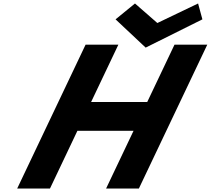

<svg xmlns="http://www.w3.org/2000/svg" viewBox="-20 -1081 1209 1101"><path d="M423.9 -331H745.8L588.4 0H776.4L1168.7 -825H980.7L824.2 -496H502.4L658.8 -825H470.8L78.6 0H266.6ZM1140.6 -970 1115.9 -1061 882.3 -949 754 -1061 642.7 -970 815.3 -808Z"/></svg>

Font: Hussar
Style: BdSuprExtOblFive
Weight: 700
Foundry: Cannot Into Space Fonts
Version: Version 2.00